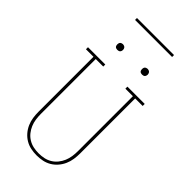

<svg xmlns="http://www.w3.org/2000/svg" viewBox="-332 -1177 1264 1264"><g transform="rotate(45 300.0 -545.5)"><path d="M300 8Q273 8 246 2.5Q219 -3 195.5 -17Q172 -31 154 -52Q136 -73 125 -98Q114 -123 110 -150Q106 -177 106 -205V-716H36V-735H197V-716H127V-205Q127 -180 130.5 -155.5Q134 -131 143.5 -108.5Q153 -86 168.5 -66.5Q184 -47 205.5 -34Q227 -21 251 -16Q275 -11 300 -11Q325 -11 349 -16Q373 -21 394.5 -34Q416 -47 431.5 -66.5Q447 -86 456.5 -108.5Q466 -131 469.5 -155.5Q473 -180 473 -205V-716H403V-735H564V-716H494V-205Q494 -177 490 -150Q486 -123 475 -98Q464 -73 446 -52Q428 -31 404.5 -17Q381 -3 354 2.5Q327 8 300 8ZM415 -859Q410 -859 404.5 -860.5Q399 -862 395.5 -865.5Q392 -869 390.5 -874.5Q389 -880 389 -885Q389 -890 390.5 -895.5Q392 -901 395.5 -904.5Q399 -908 404.5 -910Q410 -912 415 -912Q420 -912 425.5 -910Q431 -908 434.5 -904.5Q438 -901 440 -895.5Q442 -890 442 -885Q442 -880 440 -874.5Q438 -869 434.5 -865.5Q431 -862 425.5 -860.5Q420 -859 415 -859ZM185 -859Q180 -859 174.5 -860.5Q169 -862 165.5 -865.5Q162 -869 160.5 -874.5Q159 -880 159 -885Q159 -890 160.5 -895.5Q162 -901 165.5 -904.5Q169 -908 174.5 -910Q180 -912 185 -912Q190 -912 195.5 -910Q201 -908 204.5 -904.5Q208 -901 210 -895.5Q212 -890 212 -885Q212 -880 210 -874.5Q208 -869 204.5 -865.5Q201 -862 195.5 -860.5Q190 -859 185 -859ZM128 -1081V-1099H473V-1081Z"/></g></svg>

Font: Iosevka HT Thin Extended
Style: Regular
Weight: 100
Width: 7
Monospace: yes
Designer: Belleve Invis
Foundry: Belleve Invis
Version: Version 32.3.0; ttfautohint (v1.8.4)